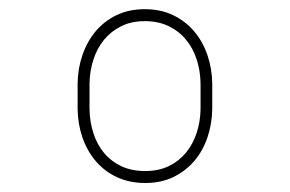

<svg xmlns="http://www.w3.org/2000/svg" viewBox="-20 -741 640 424"><path d="M151.4 -557.1Q151.9 -589.8 162.1 -619.6Q172.4 -649.4 191.2 -671.9Q210 -694.3 237.3 -707.5Q264.6 -720.7 299.8 -720.7Q335 -720.7 362.3 -707.5Q389.6 -694.3 408.7 -671.9Q427.7 -649.4 438 -619.6Q448.2 -589.8 448.7 -557.1V-500Q448.2 -467.3 438.2 -437.7Q428.2 -408.2 409.2 -385.7Q390.1 -363.3 363 -350.1Q335.9 -336.9 300.8 -336.9Q265.6 -336.9 238 -349.9Q210.4 -362.8 191.4 -385.3Q172.4 -407.7 162.1 -437.3Q151.9 -466.8 151.4 -500ZM177.7 -500Q178.2 -471.7 186.3 -446.8Q194.3 -421.9 209.7 -403.3Q225.1 -384.8 247.8 -374Q270.5 -363.3 300.8 -363.3Q330.6 -363.3 353 -374.3Q375.5 -385.3 390.9 -404.1Q406.2 -422.9 414.3 -447.5Q422.4 -472.2 422.9 -500V-557.1Q422.4 -585 414.3 -609.9Q406.2 -634.8 390.6 -653.6Q375 -672.4 352.3 -683.3Q329.6 -694.3 299.8 -694.3Q270 -694.3 247.6 -683.1Q225.1 -671.9 209.7 -653.1Q194.3 -634.3 186.3 -609.4Q178.2 -584.5 177.7 -557.1Z"/></svg>

Font: TypoPRO Roboto Mono
Style: Regular
Weight: 250
Designer: Google
Version: Version 2.000986; 2015; ttfautohint (v1.3)